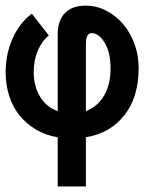

<svg xmlns="http://www.w3.org/2000/svg" viewBox="-30 -486 596 688"><path d="M276.9 -465.8Q314.9 -465.8 349.4 -448.5Q383.8 -431.2 409.9 -401.1Q436 -371.1 451.4 -330.1Q466.8 -289.1 466.8 -241.2Q466.8 -138.2 416 -73.5Q365.2 -8.8 277.8 5.9V182.1H176.8V5.9Q133.8 -1 99.4 -21.5Q64.9 -42 40.5 -72Q16.1 -102.1 3.2 -141.6Q-9.8 -181.2 -9.8 -227.1Q-9.8 -291 14.6 -346.9Q39.1 -402.8 84 -437L145 -358.9Q119.1 -337.9 105 -303.5Q90.8 -269 90.8 -227.1Q90.8 -178.2 112.8 -140.6Q134.8 -103 176.8 -87.9V-361.8Q176.8 -413.1 202.9 -439.5Q229 -465.8 276.9 -465.8ZM277.8 -87.9Q319.8 -104 343 -143.6Q366.2 -183.1 366.2 -241.2Q366.2 -297.9 345.2 -332.5Q324.2 -367.2 298.8 -367.2Q277.8 -367.2 277.8 -330.1Z"/></svg>

Font: Anonymous Pro
Style: Bold
Weight: 700
Monospace: yes
Designer: Mark Simonson
Version: Version 1.003